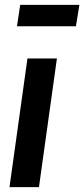

<svg xmlns="http://www.w3.org/2000/svg" viewBox="-20 -769 346 789"><path d="M292 -661.1H49.8L63 -749H306.2ZM213.9 -528.8 140.1 0H19L92.8 -528.8Z"/></svg>

Font: Fira Sans Compressed Medium
Style: Italic
Weight: 500
Width: 3
Italic angle: -8°
Designer: Carrois Corporate & Edenspiekermann AG
Foundry: Carrois Corporate GbR & Edenspiekermann AG
Version: Version 4.203;PS 004.203;hotconv 1.0.88;makeotf.lib2.5.64775